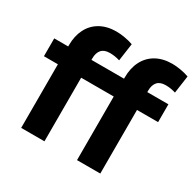

<svg xmlns="http://www.w3.org/2000/svg" viewBox="-159 -902 1084 1072"><g transform="rotate(30 383.0 -366.0)"><path d="M15 -410V-525H105V-533Q105 -593 128 -638Q151 -683 194.5 -707.5Q238 -732 298 -732Q322 -732 351.5 -727Q381 -722 406 -713L390 -600Q374 -605 357.5 -607.5Q341 -610 326 -610Q289 -610 272 -590Q255 -570 255 -535V-525H465V-533Q465 -593 488 -638Q511 -683 554.5 -707.5Q598 -732 658 -732Q682 -732 711.5 -727Q741 -722 766 -713L750 -600Q734 -605 717.5 -607.5Q701 -610 686 -610Q649 -610 632 -590Q615 -570 615 -535V-525H751V-410H615V0H465V-410H255V0H105V-410Z"/></g></svg>

Font: Radio Canada
Style: Regular
Weight: 400
Designer: Charles Daoud, Etienne Aubert Bonn, Alexandre Saumier Demers, Jacques Le Bailly
Foundry: Radio-Canada
Version: Version 2.104;gftools[0.9.28.dev5+ged2979d]